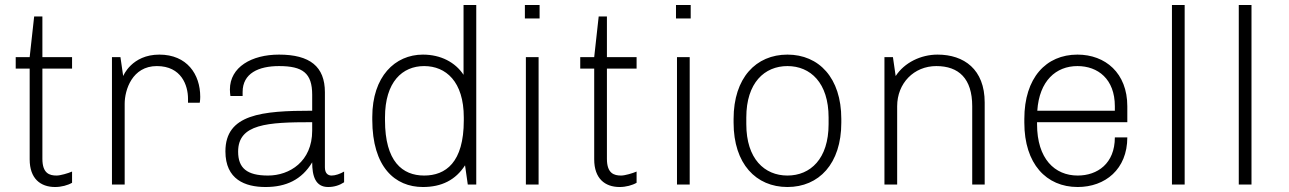

<svg xmlns="http://www.w3.org/2000/svg" viewBox="-20 -740 5169 770"><path d="M269 -7V-52C253 -45 222 -36 207 -36C179 -36 150 -44 150 -103V-465H269V-511H150V-674H117L99 -511H43V-465H99V-101C99 -24 142 10 201 10C226 10 252 3 269 -7Z M734 -328H781C781 -328 783 -338 783 -352C783 -442 730 -521 619 -521C508 -521 474 -435 474 -435L463 -511H429V0H480V-324C480 -379 510 -475 609 -475C708 -475 734 -397 734 -344V-328Z M1283 -69V-370C1283 -473 1223 -521 1099 -521C989 -521 902 -471 902 -381C902 -372 903 -363 904 -355H953V-371C953 -446 1017 -475 1099 -475C1194 -475 1232 -447 1232 -360V-296C1030 -296 884 -282 884 -133C884 -20 963 10 1045 10C1127 10 1190 -19 1232 -89C1232 -34 1245 10 1296 10C1320 10 1342 3 1360 -9V-52C1345 -43 1325 -36 1310 -36C1295 -36 1283 -45 1283 -69ZM1232 -250V-216C1232 -92 1141 -36 1055 -36C970 -36 935 -66 935 -132C935 -243 1052 -250 1232 -250Z M1845 -77 1856 0H1890V-720H1839V-440C1806 -490 1748 -521 1676 -521C1564 -521 1473 -433 1473 -271V-260C1473 -70 1564 10 1676 10C1751 10 1807 -18 1845 -77ZM1840 -269V-257C1840 -88 1767 -36 1681 -36C1594 -36 1524 -92 1524 -258V-269C1524 -412 1594 -475 1681 -475C1768 -475 1840 -413 1840 -269Z M2085 -720V-666H2144V-720H2085ZM2089 0H2140V-511H2089V0Z M2533 -7V-52C2517 -45 2486 -36 2471 -36C2443 -36 2414 -44 2414 -103V-465H2533V-511H2414V-674H2381L2363 -511H2307V-465H2363V-101C2363 -24 2406 10 2465 10C2490 10 2516 3 2533 -7Z M2691 -720V-666H2750V-720H2691ZM2695 0H2746V-511H2695V0Z M3138 10C3264 10 3354 -83 3354 -248V-263C3354 -428 3264 -521 3138 -521C3012 -521 2922 -428 2922 -263V-248C2922 -83 3012 10 3138 10ZM3138 -36C3046 -36 2973 -103 2973 -242V-269C2973 -408 3046 -475 3138 -475C3230 -475 3303 -408 3303 -269V-242C3303 -103 3230 -36 3138 -36Z M3879 0H3929V-329C3929 -462 3846 -521 3740 -521C3673 -521 3607 -489 3572 -435L3561 -511H3527V0H3578V-314C3578 -406 3645 -475 3735 -475C3825 -475 3879 -425 3879 -314V0Z M4501 -189H4451C4451 -84 4381 -36 4302 -36C4210 -36 4139 -103 4139 -242V-250H4501V-314C4501 -447 4413 -521 4301 -521C4175 -521 4088 -428 4088 -263V-248C4088 -83 4176 10 4302 10C4412 10 4501 -61 4501 -189ZM4301 -475C4383 -475 4451 -423 4451 -314V-296H4140C4148 -416 4215 -475 4301 -475Z M4680 0H4731V-720H4680V0Z M4948 0H4999V-720H4948V0Z"/></svg>

Font: ChivoLight
Style: Regular
Weight: 300
Designer: Hector Gatti
Foundry: Omnibus-Type
Version: Version 1.004;PS 001.004;hotconv 1.0.88;makeotf.lib2.5.64775